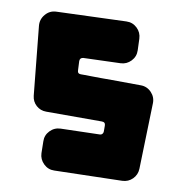

<svg xmlns="http://www.w3.org/2000/svg" viewBox="-83 -760 853 906"><g transform="rotate(10 343.5 -307.0)"><path d="M631 -9Q630 20 610 40Q590 60 561 61L237 69Q207 70 185.5 49Q164 28 163 -1L162 -58Q161 -87 181.5 -108.5Q202 -130 232 -131L419 -136Q426 -136 430.5 -141Q435 -146 435 -153V-181Q435 -198 418 -198H151Q123 -198 103 -216Q83 -234 80 -262L47 -591Q44 -622 64.5 -646Q85 -670 116 -671L450 -683Q480 -684 501.5 -663.5Q523 -643 524 -613L526 -558Q527 -528 506.5 -506.5Q486 -485 457 -484L279 -478Q263 -476 263 -460L265 -417Q265 -400 281 -400Q284 -400 298 -400Q312 -400 333 -399.5Q354 -399 379.5 -399Q405 -399 431 -399Q493 -398 569 -398Q599 -398 620 -376Q641 -354 640 -324Z"/></g></svg>

Font: d puntillas B to tiptoe
Style: Regular
Weight: 400
Designer: deFharo
Foundry: deFharo.com
Version: Version 1.001 2012